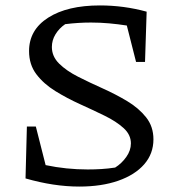

<svg xmlns="http://www.w3.org/2000/svg" viewBox="-20 -677 652 707"><path d="M272 10Q178 10 74 -20L79 -211H112L148 -69Q224 -53 303 -53Q328 -53 353 -54.5Q378 -56 404 -60Q428 -75 445 -99Q462 -123 462 -149Q462 -181 435 -205.5Q408 -230 365 -251Q322 -272 274.5 -293.5Q227 -315 184 -341.5Q141 -368 114 -403.5Q87 -439 87 -489Q87 -567 157.5 -612Q228 -657 348 -657Q436 -657 520 -634L514 -449H481L447 -583Q415 -588 382 -591Q349 -594 315 -594Q268 -594 220 -588Q198 -573 184.5 -551Q171 -529 171 -504Q171 -469 198 -442.5Q225 -416 267.5 -394.5Q310 -373 358 -351.5Q406 -330 448.5 -304.5Q491 -279 518 -245Q545 -211 545 -164Q545 -111 511 -72Q477 -33 415.5 -11.5Q354 10 272 10Z"/></svg>

Font: Piazzolla
Style: Regular
Weight: 400
Designer: Juan Pablo del Peral
Foundry: Huerta Tipografica
Version: Version 1.330